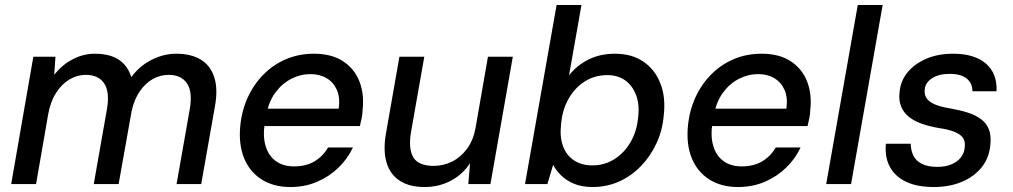

<svg xmlns="http://www.w3.org/2000/svg" viewBox="-20 -740 4072 772"><path d="M25 0 114 -512H203L198 -439Q228 -478 271 -501Q314 -524 362 -524Q400 -524 429 -514Q458 -504 478 -483Q498 -462 508 -430Q541 -475 589.5 -499.5Q638 -524 689 -524Q748 -524 787 -500.5Q826 -477 841.5 -429.5Q857 -382 844 -311L789 0H690L743 -301Q755 -370 732 -404.5Q709 -439 658 -439Q624 -439 594 -422Q564 -405 541.5 -372Q519 -339 509 -292L457 0H357L410 -301Q422 -370 399 -404.5Q376 -439 325 -439Q291 -439 260 -421Q229 -403 206 -367.5Q183 -332 174 -282L125 0Z M1147 12Q1080 12 1032 -18.5Q984 -49 961.5 -104Q939 -159 946 -233Q952 -296 976.5 -349Q1001 -402 1040.5 -441.5Q1080 -481 1131 -502.5Q1182 -524 1242 -524Q1313 -524 1359 -494Q1405 -464 1425 -413Q1445 -362 1438 -299Q1438 -284 1434.5 -266.5Q1431 -249 1427 -233H1019L1031 -303H1342Q1348 -348 1334.5 -378.5Q1321 -409 1293.5 -425.5Q1266 -442 1228 -442Q1188 -442 1151 -423Q1114 -404 1087 -367.5Q1060 -331 1050 -275L1045 -247Q1036 -193 1048 -153Q1060 -113 1089.5 -92Q1119 -71 1162 -71Q1211 -71 1245 -91.5Q1279 -112 1299 -147H1399Q1378 -102 1341 -66Q1304 -30 1255 -9Q1206 12 1147 12Z M1687 12Q1626 12 1587 -13.5Q1548 -39 1534 -87.5Q1520 -136 1532 -204L1586 -512H1686L1633 -211Q1621 -143 1641.5 -108Q1662 -73 1724 -73Q1763 -73 1798 -90.5Q1833 -108 1858 -142Q1883 -176 1892 -225L1942 -512H2042L1952 0H1863L1870 -84Q1841 -39 1793 -13.5Q1745 12 1687 12Z M2363 12Q2320 12 2288.5 -1Q2257 -14 2236 -35Q2215 -56 2204 -77L2181 0H2091L2218 -720H2318L2268 -437Q2299 -477 2346 -500.5Q2393 -524 2453 -524Q2520 -524 2566.5 -492.5Q2613 -461 2635 -405.5Q2657 -350 2649 -278Q2644 -216 2619.5 -163.5Q2595 -111 2556.5 -71.5Q2518 -32 2469 -10Q2420 12 2363 12ZM2362 -75Q2410 -75 2449.5 -99.5Q2489 -124 2515 -168Q2541 -212 2546 -270Q2552 -320 2537.5 -358Q2523 -396 2493.5 -417Q2464 -438 2422 -438Q2372 -438 2332 -413Q2292 -388 2266.5 -343.5Q2241 -299 2236 -241Q2230 -190 2243.5 -153Q2257 -116 2287.5 -95.5Q2318 -75 2362 -75Z M2947 12Q2880 12 2832 -18.5Q2784 -49 2761.5 -104Q2739 -159 2746 -233Q2752 -296 2776.5 -349Q2801 -402 2840.5 -441.5Q2880 -481 2931 -502.5Q2982 -524 3042 -524Q3113 -524 3159 -494Q3205 -464 3225 -413Q3245 -362 3238 -299Q3238 -284 3234.5 -266.5Q3231 -249 3227 -233H2819L2831 -303H3142Q3148 -348 3134.5 -378.5Q3121 -409 3093.5 -425.5Q3066 -442 3028 -442Q2988 -442 2951 -423Q2914 -404 2887 -367.5Q2860 -331 2850 -275L2845 -247Q2836 -193 2848 -153Q2860 -113 2889.5 -92Q2919 -71 2962 -71Q3011 -71 3045 -91.5Q3079 -112 3099 -147H3199Q3178 -102 3141 -66Q3104 -30 3055 -9Q3006 12 2947 12Z M3302 0 3429 -720H3529L3402 0Z M3735 12Q3666 12 3621.5 -10Q3577 -32 3557 -71Q3537 -110 3542 -162H3642Q3642 -137 3652 -115.5Q3662 -94 3686 -81.5Q3710 -69 3749 -69Q3781 -69 3805 -79Q3829 -89 3843 -106.5Q3857 -124 3859 -147Q3862 -173 3850.5 -187.5Q3839 -202 3815 -211Q3791 -220 3756 -225Q3720 -231 3689 -241.5Q3658 -252 3636 -269Q3614 -286 3603.5 -311Q3593 -336 3597 -370Q3601 -415 3629.5 -449.5Q3658 -484 3705 -504Q3752 -524 3812 -524Q3898 -524 3944 -484.5Q3990 -445 3987 -373H3890Q3890 -406 3866.5 -424.5Q3843 -443 3799 -443Q3754 -443 3727 -425Q3700 -407 3698 -379Q3696 -359 3706 -344.5Q3716 -330 3739.5 -320Q3763 -310 3801 -304Q3841 -297 3872 -287Q3903 -277 3925 -260.5Q3947 -244 3956.5 -219Q3966 -194 3962 -157Q3957 -104 3926.5 -66.5Q3896 -29 3846.5 -8.5Q3797 12 3735 12Z"/></svg>

Font: DM Sans 12pt Medium
Style: Italic
Weight: 500
Italic angle: -10°
Version: Version 4.004;gftools[0.9.30]